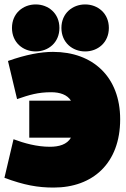

<svg xmlns="http://www.w3.org/2000/svg" viewBox="-26 -804 567 866"><path d="M216 42C393 42 516 -68 516 -266C516 -457 393 -570 213 -570C158 -570 92 -558 10 -529L51 -357C106 -376 145 -388 205 -388C244 -388 277 -377 294 -350H106V-183H294C276 -152 240 -142 199 -142C140 -142 83 -158 35 -176L-6 -2C83 31 144 42 216 42ZM358 -572C415 -572 465 -612 465 -678C465 -744 415 -784 358 -784C301 -784 251 -744 251 -678C251 -612 301 -572 358 -572ZM28 -678C28 -612 78 -572 135 -572C192 -572 242 -612 242 -678C242 -744 192 -784 135 -784C78 -784 28 -744 28 -678Z"/></svg>

Font: Repo ExtraBlack
Style: Regular
Weight: 400
Designer: Stefan Peev
Foundry: Context Ltd
Version: Version 001.502